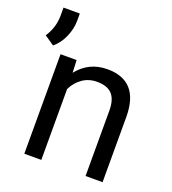

<svg xmlns="http://www.w3.org/2000/svg" viewBox="-170 -855 858 958"><g transform="rotate(20 259.5 -376.0)"><path d="M153.8 -528.3 156.7 -461.9Q217.3 -538.1 314.9 -538.1Q482.4 -538.1 483.9 -349.1V0H393.6V-349.6Q393.1 -406.7 367.4 -434.1Q341.8 -461.4 287.6 -461.4Q243.7 -461.4 210.4 -438Q177.2 -414.6 158.7 -376.5V0H68.4V-528.3ZM18.1 -556.6 -33.2 -591.8Q2 -645 2.9 -707V-752H89.4V-714.8Q89.4 -670.4 70.1 -626.7Q50.8 -583 18.1 -556.6Z"/></g></svg>

Font: Roboto
Style: Regular
Weight: 400
Designer: Google
Version: Version 2.001047; 2015